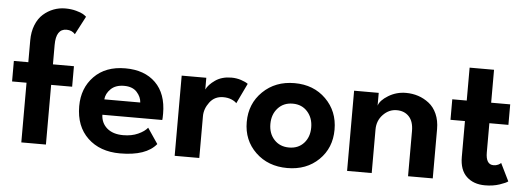

<svg xmlns="http://www.w3.org/2000/svg" viewBox="-48 -833 2691 979"><g transform="rotate(5 1297.5 -344.0)"><path d="M12 -410.5H86V-522Q86 -566 100 -601Q114 -636 137.8 -657Q161.5 -678 190.2 -689Q219 -700 250.5 -700Q280.5 -700 306 -693Q331.5 -686 342 -679.5Q352.5 -673 359 -667L310 -573.5Q293 -592.5 266 -592.5Q212 -592.5 212 -510V-410.5H319.5V-305.5H212V0H86V-305.5H12Z M485.5 -176.5Q487 -134 517.2 -108Q547.5 -82 600 -82Q643.5 -82 676 -96.8Q708.5 -111.5 724 -131L777.5 -52Q725.5 12 592 12Q489 12 426.5 -47.5Q364 -107 364 -210Q364 -302.5 422.5 -362.5Q481 -422.5 582 -422.5Q680.5 -422.5 737 -366.8Q793.5 -311 793.5 -209Q793.5 -181.5 792 -176.5ZM672.5 -255.5Q671 -284 648.8 -308.5Q626.5 -333 583.5 -333Q540 -333 515.5 -309.2Q491 -285.5 488.5 -255.5Z M997 0H871V-410.5H997V-350.5Q1009 -376 1042.5 -399.2Q1076 -422.5 1125 -422.5Q1151 -422.5 1174.5 -414.8Q1198 -407 1210 -398L1160.5 -294.5Q1152.5 -304 1134.2 -311.8Q1116 -319.5 1092 -319.5Q1048 -319.5 1022.5 -285.5Q997 -251.5 997 -214Z M1448 12Q1349.5 12 1285.8 -49.2Q1222 -110.5 1222 -204Q1222 -298 1286 -360.2Q1350 -422.5 1448 -422.5Q1546 -422.5 1608.8 -360.2Q1671.5 -298 1671.5 -204Q1671.5 -110 1608.8 -49Q1546 12 1448 12ZM1448 -317.5Q1401 -317.5 1372 -285.5Q1343 -253.5 1343 -204.5Q1343 -155.5 1372 -124.2Q1401 -93 1448 -93Q1495 -93 1523.5 -124.2Q1552 -155.5 1552 -204.5Q1552 -253.5 1523.2 -285.5Q1494.5 -317.5 1448 -317.5Z M2018.5 -422.5Q2051.5 -422.5 2081.2 -412.8Q2111 -403 2136.5 -383.2Q2162 -363.5 2177 -329.8Q2192 -296 2192 -252.5V0H2065.5V-231Q2065.5 -280 2042 -305.2Q2018.5 -330.5 1979 -330.5Q1939.5 -330.5 1909.5 -299.5Q1879.5 -268.5 1879.5 -223V0H1753.5V-410.5H1879.5V-345Q1887.5 -372.5 1928.5 -397.5Q1969.5 -422.5 2018.5 -422.5Z M2256 -410.5H2330V-579H2455V-410.5H2552.5V-305.5H2455V-156Q2455 -94 2494.5 -94Q2508 -94 2518.8 -99.2Q2529.5 -104.5 2532.5 -109L2577 -18.5Q2568 -10.5 2534.5 0.8Q2501 12 2460 12Q2401 12 2365.5 -21.8Q2330 -55.5 2330 -122V-305.5H2256Z"/></g></svg>

Font: League Spartan SemiBold
Style: Regular
Weight: 600
Foundry: The League of Moveable Type
Version: Version 2.002